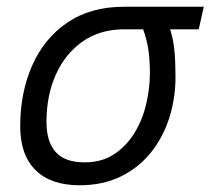

<svg xmlns="http://www.w3.org/2000/svg" viewBox="-20 -538 625 570"><path d="M216 12Q131 12 85.5 -33Q40 -78 40 -163Q40 -263 75.5 -343.5Q111 -424 180 -471Q249 -518 349 -518H585L570 -451H485Q495 -420 498 -386.5Q501 -353 501 -309Q501 -247 483 -189.5Q465 -132 429 -86.5Q393 -41 339.5 -14.5Q286 12 216 12ZM231 -56Q282 -56 318.5 -80Q355 -104 379 -143Q403 -182 414 -229Q425 -276 425 -321Q425 -356 421 -386.5Q417 -417 405 -451H349Q277 -451 225.5 -415Q174 -379 146 -317Q118 -255 118 -176Q118 -117 145.5 -86.5Q173 -56 231 -56Z"/></svg>

Font: Ubuntu Sans Mono
Style: Italic
Weight: 400
Italic angle: -13.5°
Monospace: yes
Designer: Dalton Maag Ltd
Foundry: Dalton Maag Ltd
Version: Version 1.006